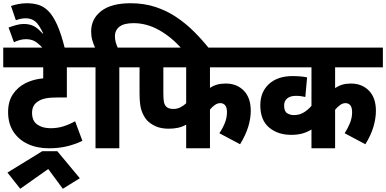

<svg xmlns="http://www.w3.org/2000/svg" viewBox="-20 -916 2385 1186"><path d="M516 -500H393V-314H338Q291 -314 263 -308.5Q235 -303 217 -291Q178 -268 178 -219Q178 -169 210.5 -146.5Q243 -124 292 -124Q335 -124 371.5 -135.5Q408 -147 444 -167L489 -46Q443 -24 392.5 -12Q342 0 283 0Q209 0 152 -26.5Q95 -53 62.5 -103Q30 -153 30 -224Q30 -289 59.5 -333.5Q89 -378 138 -402.5Q187 -427 247 -432V-500H0V-622H516ZM26 150 241 18H334L473 185L368 250L278 128L105 250Z M248 -615Q212 -654 189.5 -664Q167 -674 140 -674Q122 -674 103.5 -669Q85 -664 66 -655L33 -746Q57 -755 81 -761.5Q105 -768 127 -768Q160 -768 186 -756Q212 -744 243 -709H247Q220 -767 196 -785Q172 -803 140 -803Q109 -803 78 -791L48 -879Q68 -886 93.5 -891Q119 -896 147 -896Q183 -896 216 -886.5Q249 -877 278 -848.5Q307 -820 332.5 -764Q358 -708 381 -615Z M570 -500H502V-622H567Q557 -644 550 -668.5Q543 -693 543 -721Q543 -800 605.5 -848Q668 -896 787 -896Q870 -896 940 -873Q1010 -850 1069 -810.5Q1128 -771 1178.5 -720.5Q1229 -670 1273 -615H1103Q1038 -688 962 -730.5Q886 -773 805 -773Q747 -773 718.5 -751.5Q690 -730 690 -692Q690 -672 695 -654.5Q700 -637 707 -622H799V-500H717V0H570Z M1277 -500V-373Q1298 -387 1321.5 -393.5Q1345 -400 1374 -400Q1443 -400 1486 -356Q1529 -312 1529 -232Q1529 -185 1513.5 -133.5Q1498 -82 1463 -25L1335 -93Q1356 -124 1369 -156.5Q1382 -189 1382 -223Q1382 -253 1370.5 -266Q1359 -279 1341 -279Q1323 -279 1306.5 -267Q1290 -255 1277 -239V0H1130V-146Q1105 -132 1078.5 -126.5Q1052 -121 1022 -121Q974 -121 940.5 -136.5Q907 -152 887 -174Q865 -200 853.5 -235.5Q842 -271 842 -340V-500H785V-622H1572V-500ZM989 -500V-342Q989 -304 992.5 -286.5Q996 -269 1006 -258Q1020 -243 1051 -243Q1075 -243 1095 -253.5Q1115 -264 1130 -278V-500Z M2345 -500H2050V-372Q2071 -386 2094.5 -393Q2118 -400 2147 -400Q2216 -400 2259 -356Q2302 -312 2302 -232Q2302 -185 2287 -133.5Q2272 -82 2237 -25L2109 -93Q2129 -124 2142 -156.5Q2155 -189 2155 -223Q2155 -253 2143.5 -266Q2132 -279 2114 -279Q2097 -279 2080.5 -267Q2064 -255 2050 -238V0H1904V-116Q1876 -99 1846.5 -91Q1817 -83 1779 -83Q1696 -83 1642 -128.5Q1588 -174 1588 -266Q1588 -348 1641.5 -397Q1695 -446 1787 -446Q1839 -446 1877 -438L1866 -317Q1854 -320 1839.5 -322Q1825 -324 1808 -324Q1773 -324 1754 -308Q1735 -292 1735 -264Q1735 -228 1754 -216.5Q1773 -205 1795 -205Q1830 -205 1856.5 -221.5Q1883 -238 1904 -262V-500H1558V-622H2345Z"/></svg>

Font: Noto Sans SemiCondensed ExtraBold
Style: Regular
Weight: 800
Width: 4
Designer: Monotype Design Team
Foundry: Monotype Imaging Inc.
Version: Version 2.013; ttfautohint (v1.8.4.7-5d5b)